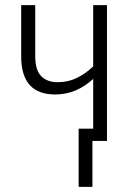

<svg xmlns="http://www.w3.org/2000/svg" viewBox="-20 -552 513 752"><path d="M399 -532V0H342V180H288V-48H345V-243Q314 -214 276.5 -198Q239 -182 196 -182Q63 -182 63 -331V-532H118V-333Q118 -277 141.5 -253.5Q165 -230 206 -230Q247 -230 281.5 -247Q316 -264 345 -292V-532Z"/></svg>

Font: Noto Sans Condensed Light
Style: Regular
Weight: 300
Width: 3
Designer: Monotype Design Team
Foundry: Monotype Imaging Inc.
Version: Version 2.013; ttfautohint (v1.8.4.7-5d5b)